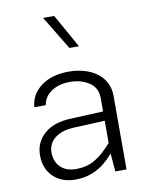

<svg xmlns="http://www.w3.org/2000/svg" viewBox="-87 -836 712 906"><g transform="rotate(-10 269.5 -383.0)"><path d="M446.3 -353C446.3 -448.7 361.8 -502 256.8 -502C203.6 -502 160.2 -489.7 126 -464.8C91.3 -439.9 72.3 -406.2 68.4 -364.7H123.5C127.9 -391.6 142.1 -413.1 166 -429.2C189.9 -445.3 219.2 -453.1 254.4 -453.1C289.6 -453.1 320.3 -444.8 346.2 -427.7C372.1 -410.6 384.8 -385.7 384.8 -353V-288.6L228.5 -281.7C173.3 -279.3 130.9 -265.1 101.1 -238.3C70.8 -211.4 55.7 -177.2 55.7 -135.7C55.7 -93.8 68.8 -59.6 95.2 -33.7C121.6 -7.8 157.2 5.4 201.7 5.4C271.5 5.4 331.1 -22.9 385.3 -86.9L392.6 0H446.3ZM111.3 -139.6C111.3 -194.3 155.3 -233.4 233.9 -237.3L384.8 -244.1V-137.7C355 -103.5 327.1 -79.1 301.3 -64.9C275.4 -50.3 245.6 -43 211.9 -43C149.4 -43 111.3 -82.5 111.3 -139.6ZM235.8 -772.5H182.6L280.3 -611.3H326.2Z"/></g></svg>

Font: Estedad Light
Style: Regular
Weight: 300
Designer: Amin Abedi
Version: Version 7.3